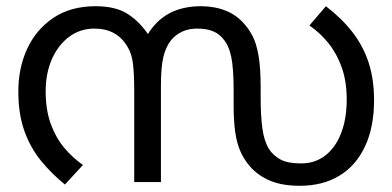

<svg xmlns="http://www.w3.org/2000/svg" viewBox="-20 -586 1263 618"><path d="M627 -566Q671 -566 707 -551.5Q743 -537 768 -507Q782 -491 793.5 -469Q805 -447 812 -408Q819 -369 819 -303V-269Q819 -214 824.5 -173Q830 -132 846 -106Q860 -85 883 -72.5Q906 -60 949 -60Q994 -60 1027 -85.5Q1060 -111 1078 -157.5Q1096 -204 1096 -266Q1096 -323 1080.5 -367.5Q1065 -412 1038 -446Q1011 -480 976 -504L1029 -566Q1080 -527 1114.5 -482.5Q1149 -438 1166.5 -384.5Q1184 -331 1184 -263Q1184 -177 1155 -115Q1126 -53 1072.5 -20.5Q1019 12 945 12Q888 12 849 -4.5Q810 -21 784 -51Q765 -73 753.5 -99.5Q742 -126 737 -161.5Q732 -197 732 -246V-295Q732 -365 724.5 -402Q717 -439 699 -460Q686 -477 665.5 -485.5Q645 -494 615 -494Q587 -494 566 -484Q545 -474 531 -457Q514 -436 506 -403.5Q498 -371 498 -309V0H412V-292Q412 -348 408 -381Q404 -414 390 -436Q373 -465 346.5 -479.5Q320 -494 284 -494Q238 -494 202.5 -467.5Q167 -441 147 -395.5Q127 -350 127 -292Q127 -232 143.5 -187Q160 -142 187 -110Q214 -78 247 -55L189 8Q146 -27 112 -68.5Q78 -110 58.5 -164.5Q39 -219 39 -292Q39 -368 68 -430Q97 -492 152.5 -529Q208 -566 288 -566Q353 -566 392 -540.5Q431 -515 459 -472L454 -473Q482 -520 525 -543Q568 -566 627 -566Z"/></svg>

Font: lmalayalam15
Style: Book
Weight: 400
Designer: Jelle Bosma - Monotype Design Team
Foundry: Monotype Imaging Inc.
Version: Version 2.003